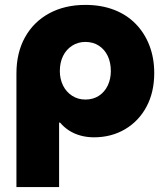

<svg xmlns="http://www.w3.org/2000/svg" viewBox="-20 -548 682 783"><path d="M328 -528Q393 -528 445 -508Q497 -488 533.5 -450.5Q570 -413 589.5 -362Q609 -311 609 -250Q609 -172 577.5 -113Q546 -54 490 -21Q434 12 363 12Q335 12 309 5Q283 -2 262 -15.5Q241 -29 225 -48H221V215H47V-248Q47 -333 82 -396Q117 -459 180.5 -493.5Q244 -528 328 -528ZM328 -377Q298 -377 274 -361.5Q250 -346 237 -319.5Q224 -293 224 -258Q224 -226 237 -199.5Q250 -173 274 -157.5Q298 -142 328 -142Q360 -142 383.5 -157.5Q407 -173 419.5 -199.5Q432 -226 432 -258Q432 -293 419.5 -319.5Q407 -346 383.5 -361.5Q360 -377 328 -377Z"/></svg>

Font: MuseoModerno Thin ExtraBold
Style: Regular
Weight: 800
Version: Version 1.002